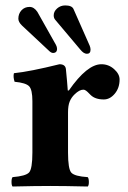

<svg xmlns="http://www.w3.org/2000/svg" viewBox="-20 -678 468 700"><path d="M46.9 -609.9Q46.9 -597.7 60.1 -585L158.2 -493.2Q166 -485.4 172.9 -484.9Q188 -484.9 188 -500Q188 -506.8 184.1 -514.2L116.2 -634.8Q104 -652.8 87.9 -652.8Q69.8 -652.8 58.3 -640.4Q46.9 -627.9 46.9 -609.9ZM175.8 -622.1Q175.8 -612.3 181.2 -606L272.9 -497.1Q285.2 -481.9 296.9 -481.9Q310.1 -481.9 310.1 -497.1Q310.1 -503.9 307.1 -511.2L248 -645Q242.2 -658.2 217.8 -658.2Q200.7 -658.2 188.2 -647.2Q175.8 -636.2 175.8 -622.1ZM228 -268.1V-122.1Q228 -62 240 -48.6Q252 -35.2 299.8 -32.2Q303.7 -28.3 304 -15.1Q304.2 -2 299.8 2Q213.9 0 163.1 0Q109.9 0 25.9 2Q22 -2 22 -14.9Q22 -27.8 25.9 -32.2Q73.7 -36.1 85.9 -49.1Q98.1 -62 98.1 -122.1V-309.1Q98.1 -351.1 86.2 -363.5Q74.2 -376 33.2 -379.9Q27.3 -397.9 30.8 -411.1Q88.9 -417 196.8 -443.8Q217.8 -443.8 220.2 -426.8Q225.1 -377.9 227.1 -348.1H231Q297.9 -444.3 350.1 -443.8Q376 -443.8 396 -426Q416 -408.2 416 -388.2Q416 -357.4 398.4 -336.4Q380.9 -315.4 358.4 -315.4Q326.7 -315.4 310.1 -332Q308.1 -334 304.7 -337.4Q301.3 -340.8 299.3 -342.8Q297.4 -344.7 294.4 -346.9Q291.5 -349.1 289.1 -350.1Q286.6 -351.1 283.7 -351.1Q269.5 -351.1 252 -334Q240.2 -322.8 234.1 -307.9Q228 -293 228 -268.1Z"/></svg>

Font: Linux Libertine
Style: Bold
Weight: 700
Designer: Philipp H. Poll
Foundry: Philipp H. Poll
Version: Version 5.0.3